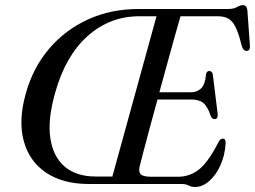

<svg xmlns="http://www.w3.org/2000/svg" viewBox="-20 -736 1020 768"><path d="M707.5 0H336.5Q231 0 164 -45.5Q97 -91 75 -172Q53 -253 82.5 -359.5Q111 -464 176 -540.5Q241 -617 333.2 -658.8Q425.5 -700.5 536 -700H891.5Q914.5 -700 928 -707.8Q941.5 -715.5 951.5 -715.5Q967 -715.5 969.5 -695L979.5 -556Q982 -534 968 -532.5Q953 -531 946.5 -554Q935 -602 922.5 -627.2Q910 -652.5 893 -661.8Q876 -671 851.5 -671H702Q693 -639.5 679.2 -591Q665.5 -542.5 649.8 -484.5Q634 -426.5 617.5 -367H745Q767.5 -367 784 -382Q800.5 -397 804 -439Q807 -452 817 -452Q829.5 -452 831.5 -436L850.5 -281.5Q853 -260 838.5 -259.5Q828.5 -259 823 -272Q810.5 -310 793.5 -324Q776.5 -338 745 -338H610Q593.5 -279 579.2 -225.2Q565 -171.5 554.2 -130.8Q543.5 -90 538.5 -70Q533.5 -49 543 -39Q552.5 -29 585.5 -29H691.5Q740 -29 777 -59Q814 -89 853 -166Q861 -181.5 871 -181.5Q883.5 -181.5 882.5 -162Q879.5 -114 861.5 -74.5Q843.5 -35 816.5 -11.5Q789.5 12 760 12Q746.5 12 734.8 6Q723 0 707.5 0ZM200.5 -364.5Q170 -257 181.5 -182.5Q193 -108 239.5 -69Q286 -30 362 -30H429.5L606 -671H537.5Q419 -671 330.2 -591.5Q241.5 -512 200.5 -364.5Z"/></svg>

Font: Fraunces 144pt S050
Style: Italic
Weight: 400
Italic angle: -16°
Version: Version 1.000; ttfautohint (v1.8.3)